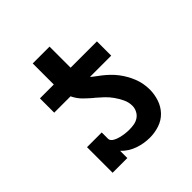

<svg xmlns="http://www.w3.org/2000/svg" viewBox="-180 -810 960 960"><g transform="rotate(-45 300.0 -330.5)"><path d="M93 -419V-520H191V-669H310V-520H496V-419ZM344 8H343Q322 8 301.5 4.5Q281 1 261 -6Q241 -13 223 -24.5Q205 -36 191 -51V0H87V-181H191V-136Q191 -128 196.5 -122Q202 -116 209 -112Q216 -108 223 -105.5Q230 -103 237.5 -101Q245 -99 252.5 -97.5Q260 -96 268 -95Q276 -94 283.5 -93.5Q291 -93 299 -93Q316 -93 333 -96Q350 -99 364 -108.5Q378 -118 386 -134Q394 -150 394 -167Q394 -192 383 -215Q372 -238 357.5 -258.5Q343 -279 324.5 -296.5Q306 -314 287 -330H286Q265 -348 245 -367.5Q225 -387 212 -412Q199 -437 195 -464.5Q191 -492 191 -520H310Q310 -499 314 -477.5Q318 -456 330 -438Q342 -420 359.5 -407.5Q377 -395 394 -381.5Q411 -368 426.5 -353Q442 -338 455 -321Q468 -304 478.5 -285.5Q489 -267 497 -247Q505 -227 509 -205.5Q513 -184 513 -163Q513 -129 502 -96Q491 -63 467.5 -38.5Q444 -14 411 -3Q378 8 344 8Z"/></g></svg>

Font: Iosevka Etoile
Style: Bold
Weight: 700
Designer: Belleve Invis
Foundry: Belleve Invis
Version: Version 28.1.0; ttfautohint (v1.8.4)